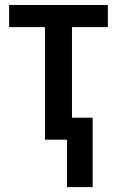

<svg xmlns="http://www.w3.org/2000/svg" viewBox="-20 -561 469 771"><path d="M413.1 -541V-452.1H269V-88.4H352.1V190.4H249V0H160.6V-452.1H16.6V-541Z"/></svg>

Font: Open Sans SemiCondensed SemiBold
Style: Regular
Weight: 600
Width: 4
Designer: Monotype Design Team
Foundry: Monotype Imaging Inc.
Version: Version 3.000